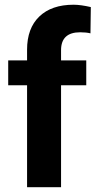

<svg xmlns="http://www.w3.org/2000/svg" viewBox="-20 -780 398 800"><path d="M92.8 0V-424.8H14.2V-528.3H92.8V-573.2Q92.8 -662.1 143.8 -711.2Q194.8 -760.3 286.6 -760.3Q315.9 -760.3 358.4 -750.5L356.9 -641.1Q339.4 -645.5 314 -645.5Q234.4 -645.5 234.4 -570.8V-528.3H339.4V-424.8H234.4V0Z"/></svg>

Font: TypoPRO Roboto
Style: Bold
Weight: 700
Designer: Google
Version: Version 2.136; 2016